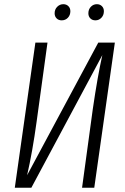

<svg xmlns="http://www.w3.org/2000/svg" viewBox="-20 -886 590 906"><path d="M271 -790Q256.3 -790 247.1 -799.3Q237.8 -808.6 237.8 -823.2Q237.8 -841.8 250 -854Q262.2 -866.2 278.8 -866.2Q293.5 -866.2 302.7 -856.9Q312 -847.7 312 -833Q312 -814.5 300.3 -802.2Q288.6 -790 271 -790ZM430.2 -790Q415.5 -790 406.2 -799.3Q397 -808.6 397 -823.2Q397 -841.8 408.7 -854Q420.4 -866.2 437 -866.2Q451.7 -866.2 460.9 -856.9Q470.2 -847.7 470.2 -833Q470.2 -814.5 458.5 -802.2Q446.8 -790 430.2 -790ZM522 -685.1 424.8 0H367.2L418 -372.1Q440.4 -525.9 462.9 -626L127.9 0H49.8L147 -685.1H204.1L152.8 -312Q133.3 -169.4 107.9 -59.1L443.8 -685.1Z"/></svg>

Font: Fira Sans Compressed Light
Style: Italic
Weight: 300
Width: 3
Italic angle: -8°
Designer: Carrois Corporate & Edenspiekermann AG
Foundry: Carrois Corporate GbR & Edenspiekermann AG
Version: Version 4.203;PS 004.203;hotconv 1.0.88;makeotf.lib2.5.64775